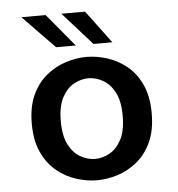

<svg xmlns="http://www.w3.org/2000/svg" viewBox="-52 -752 753 811"><g transform="rotate(-5 325.0 -346.0)"><path d="M327.5 11Q285 11 240.5 -3Q196 -17 158 -47.8Q120 -78.5 96.5 -128.5Q73 -178.5 73 -251Q73 -323 96.5 -373Q120 -423 158 -453.5Q196 -484 240.5 -498Q285 -512 327.5 -512Q370 -512 414.5 -498Q459 -484 497 -453.5Q535 -423 558.2 -373Q581.5 -323 581.5 -251Q581.5 -178.5 558.2 -128.5Q535 -78.5 497 -47.8Q459 -17 414.5 -3Q370 11 327.5 11ZM327.5 -79.5Q358 -79.5 388.2 -96Q418.5 -112.5 438.5 -150Q458.5 -187.5 458.5 -251Q458.5 -314 438.5 -351.2Q418.5 -388.5 388.2 -405Q358 -421.5 327.5 -421.5Q296.5 -421.5 266.2 -405Q236 -388.5 216 -351.2Q196 -314 196 -251Q196 -187.5 216 -150Q236 -112.5 266.2 -96Q296.5 -79.5 327.5 -79.5ZM362 -564 238 -703H338.5L442 -564ZM203.5 -564 68.5 -703H171.5L287 -564Z"/></g></svg>

Font: Trispace Medium
Style: Regular
Weight: 500
Designer: Tyler Finck
Foundry: Etcetera Type Company
Version: Version 1.210; ttfautohint (v1.8.3)